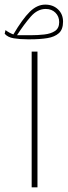

<svg xmlns="http://www.w3.org/2000/svg" viewBox="-47 -804 290 824"><path d="M113.8 -582.5V0H88.9V-582.5ZM-26.9 -659.2 -23.4 -674.8Q-7.8 -663.1 10.3 -656.2Q49.3 -722.2 80.6 -753.2Q111.8 -784.2 147 -784.2Q180.7 -784.2 202.1 -763.7Q223.6 -743.2 223.6 -710.9Q223.6 -677.7 205.6 -661.6Q187.5 -645.5 156 -640.4Q124.5 -635.3 83.5 -635.3H71.3Q38.6 -635.3 12.2 -639.6Q-14.2 -644 -26.9 -659.2ZM82.5 -652.8Q114.7 -652.8 143.1 -656Q171.4 -659.2 189.2 -671.1Q207 -683.1 207 -709Q207 -733.4 190.9 -749.5Q174.8 -765.6 149.4 -765.6Q113.8 -765.6 85 -732.7Q56.2 -699.7 25.9 -652.8Z"/></svg>

Font: Vazirmatn UI FD Thin
Style: Regular
Weight: 100
Designer: Saber Rastikerdar
Foundry: Saber Rastikerdar
Version: Version 33.003